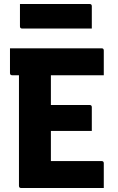

<svg xmlns="http://www.w3.org/2000/svg" viewBox="-20 -942 590 962"><path d="M86 0Q75 0 75 -11V-565H41Q30 -565 30 -576V-700H489Q500 -700 500 -689V-565H235V-416H429Q440 -416 440 -405V-286H235V-135H489Q500 -135 500 -124V0ZM80 -922H429Q440 -922 440 -911V-799H91Q80 -799 80 -810Z"/></svg>

Font: Recursive Sn Lnr St XBd
Style: Regular
Weight: 800
Version: Version 1.079;hotconv 1.0.112;makeotfexe 2.5.65598; ttfautoh